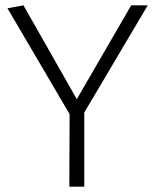

<svg xmlns="http://www.w3.org/2000/svg" viewBox="-20 -700 581 720"><path d="M240 0 241 -272 8 -669 68 -680 268 -328 472 -680H534L296 -278V0Z"/></svg>

Font: Palanquin ExtraLight
Style: Regular
Weight: 275
Designer: Pria Ravichandran
Version: Version 1.001